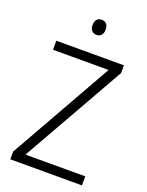

<svg xmlns="http://www.w3.org/2000/svg" viewBox="-167 -995 828 1078"><g transform="rotate(20 247.5 -456.0)"><path d="M249 -912C224 -912 210 -895 210 -867C210 -839 225 -822 249 -822C274 -822 288 -838 288 -867C288 -895 275 -912 249 -912ZM462 0V-54H105L453 -668V-714H49V-660H381L34 -46V0Z"/></g></svg>

Font: Noto Sans Bengali SemiCondensed Light
Style: Regular
Weight: 300
Width: 4
Designer: Joana Ranito - Universal Thirst; Jelle Bosma - Monotype Design Team
Foundry: Universal Thirst ehf.
Version: Version 3.000